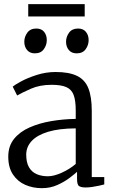

<svg xmlns="http://www.w3.org/2000/svg" viewBox="-20 -922 560 952"><path d="M187.5 11Q143 11 105.2 -5.5Q67.5 -22 44.2 -56.8Q21 -91.5 21 -145.5Q21 -198 49.8 -233.5Q78.5 -269 126.8 -290.2Q175 -311.5 234.2 -321.5Q293.5 -331.5 355.5 -332.5V-374.5Q355.5 -424 345 -451.5Q334.5 -479 308.5 -490.2Q282.5 -501.5 236 -501.5Q177.5 -501.5 133.2 -482Q89 -462.5 65 -448.5L43 -492.5Q52.5 -501 84.8 -518.5Q117 -536 162.5 -550.5Q208 -565 255.5 -565Q322 -565 361.5 -546Q401 -527 418 -484.8Q435 -442.5 435 -372.5V-44H497V-7.5Q486 -4.5 470 -1Q454 2.5 436.8 5Q419.5 7.5 404.5 7.5Q383 7.5 372.5 1Q362 -5.5 362 -34.5V-70Q350 -59 324.8 -39.8Q299.5 -20.5 264.5 -4.8Q229.5 11 187.5 11ZM217.5 -48Q247.5 -48 286.5 -65.8Q325.5 -83.5 355.5 -109V-285.5Q272.5 -285 218.2 -268.5Q164 -252 137 -222.8Q110 -193.5 110 -155.5Q110 -116 124 -92.2Q138 -68.5 162.5 -58.2Q187 -48 217.5 -48ZM152.5 -657.5Q128 -657.5 114.2 -674Q100.5 -690.5 100.5 -715Q100.5 -739.5 115.5 -760Q130.5 -780.5 159.5 -780.5H160.5Q185.5 -780.5 198.8 -764Q212 -747.5 212 -723Q212 -698.5 197.2 -678Q182.5 -657.5 153.5 -657.5ZM359.5 -657.5Q335 -657.5 321.2 -674Q307.5 -690.5 307.5 -715Q307.5 -739.5 322.5 -760Q337.5 -780.5 366.5 -780.5H367.5Q392.5 -780.5 406 -764Q419.5 -747.5 419.5 -723Q419.5 -698.5 404.8 -678Q390 -657.5 360.5 -657.5ZM400 -901.5V-840.5H120V-901.5Z"/></svg>

Font: Merriweather 20pt Light
Style: Regular
Weight: 300
Version: Version 2.100